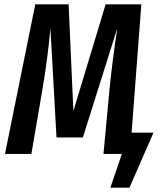

<svg xmlns="http://www.w3.org/2000/svg" viewBox="-20 -711 752 887"><path d="M689 -98 578 156H490L543 0H458L485 -288Q497 -416 522 -581L363 -76H241L213 -580Q199 -429 174 -286L125 0H3L143 -691H297L319 -198L468 -691H633L588 -98Z"/></svg>

Font: Fira Sans Extra Condensed Medium
Style: Italic
Weight: 500
Width: 3
Italic angle: -8°
Designer: Carrois Corporate & Edenspiekermann AG
Foundry: Carrois Corporate GbR & Edenspiekermann AG
Version: Version 4.203